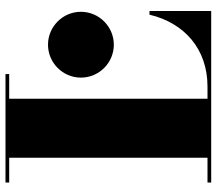

<svg xmlns="http://www.w3.org/2000/svg" viewBox="-65 -725 790 700"><g transform="rotate(-90 330.0 -375.0)"><path d="M640 0V-225H626.5C596.5 -98 501.5 -13.5 364.5 -13.5H320V-736.5H410V-750H14.5V-736.5H105V-13.5H14.5V0ZM397 -475C397 -409 451 -355 517 -355C583 -355 637 -409 637 -475C637 -541 583 -595 517 -595C451 -595 397 -541 397 -475Z"/></g></svg>

Font: Bodoni* 16pt Fatface
Style: Regular
Weight: 900
Version: Version 2.3